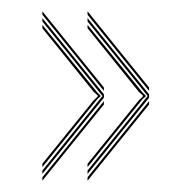

<svg xmlns="http://www.w3.org/2000/svg" viewBox="-20 -480 319 340"><path d="M244 -319V-325L135 -460V-454ZM135 -172 244 -307V-313L135 -448V-442L241.5 -310L135 -178ZM135 -184 233 -305.2 237.8 -309V-311L233 -315.5L135 -436V-430L226 -317.2L233 -311V-309L226 -302.5L135 -190ZM135 -160 244 -295V-301L135 -166ZM164 -319V-325L55 -460V-454ZM55 -172 164 -307V-313L55 -448V-442L161.5 -310L55 -178ZM55 -184 153 -305.2 157.8 -309V-311L153 -315.5L55 -436V-430L146 -317.2L153 -311V-309L146 -302.5L55 -190ZM55 -160 164 -295V-301L55 -166Z"/></svg>

Font: Big Shoulders Inline Display Thin
Style: Regular
Weight: 100
Designer: Patric King
Foundry: XO Type Co
Version: Version 1.000